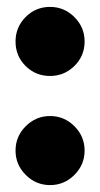

<svg xmlns="http://www.w3.org/2000/svg" viewBox="-20 -528 290 556"><path d="M125 -308Q83 -308 54 -337Q25 -366 25 -408Q25 -449 54 -478.5Q83 -508 125 -508Q166 -508 195.5 -478.5Q225 -449 225 -408Q225 -366 195.5 -337Q166 -308 125 -308ZM125 8Q84 8 54.5 -21.5Q25 -51 25 -92Q25 -133 54.5 -162.5Q84 -192 125 -192Q166 -192 195.5 -162.5Q225 -133 225 -92Q225 -51 195.5 -21.5Q166 8 125 8Z"/></svg>

Font: Epunda Sans Black
Style: Regular
Weight: 900
Designer: Simon Atzbach
Foundry: typofactur
Version: Version 2.204; ttfautohint (v1.8.4.7-5d5b)